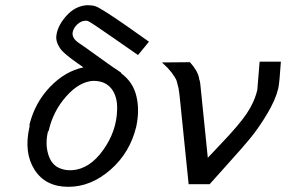

<svg xmlns="http://www.w3.org/2000/svg" viewBox="-20 -713 1104 741"><path d="M94 -224V-233Q115 -317 173 -377.5Q231 -438 302 -453Q295 -458 280 -468.5Q265 -479 257 -485Q249 -491 238 -500Q227 -509 219.5 -517Q212 -525 208 -533Q197 -551 197 -569Q199 -609 234 -649.5Q269 -690 316 -693Q336 -693 348 -689Q368 -683 470 -612L555 -552L513 -501H512L420 -565Q327 -630 319 -632Q317 -633 311 -633Q294 -633 279.5 -620Q265 -607 261 -591Q255 -566 286 -546Q307 -532 361.5 -492.5Q416 -453 447 -433Q447 -431 448 -430Q495 -395 507 -339Q519 -287 506 -225Q482 -124 406.5 -58Q331 8 244 8Q155 8 113 -58.5Q71 -125 94 -224ZM168 -209Q168 -208 167 -207Q166 -206 165 -205Q154 -158 166 -118Q179 -74 215 -62Q234 -55 257 -56Q325 -60 377.5 -133Q430 -206 432 -289Q434 -340 410 -371Q393 -392 367 -398Q355 -401 340 -401Q286 -398 235.5 -341Q185 -284 168 -209Z M605 -472Q623 -472 659 -472.5Q695 -473 713 -473Q742 -441 748 -413Q749 -404 751 -401L753 -389Q755 -374 782 -104Q784 -106 789.5 -112Q795 -118 807.5 -131Q820 -144 832 -157Q902 -230 932 -274.5Q962 -319 973 -366Q974 -373 982 -475H1064Q1059 -396 1054 -372Q1044 -329 1011 -273.5Q978 -218 943 -176Q921 -149 858 -79Q795 -9 789 -2H708L674 -335Q674 -338 672 -352.5Q670 -367 669 -373L663 -396Q661 -406 654 -416L643 -432Q642 -434 627 -451Z"/></svg>

Font: Coval
Style: Light Italic
Weight: 300
Foundry: Context Ltd
Version: Version 001.000